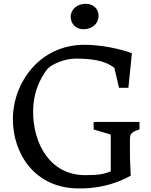

<svg xmlns="http://www.w3.org/2000/svg" viewBox="-20 -996 808 1025"><path d="M48.8 -359.4C48.8 -172.4 168.9 9.8 398.9 9.8C416.5 9.8 546.4 15.6 677.7 -58.1L673.8 -155.8V-257.8C673.8 -287.1 695.3 -296.4 724.6 -304.7V-345.2H480V-304.7L571.3 -277.8V-81.1C529.3 -64.9 502 -61 434.1 -61C250.5 -61 156.7 -224.1 156.7 -401.4C156.7 -495.1 189.9 -572.3 232.9 -627.9C265.1 -659.2 331.1 -683.1 384.3 -683.1C456.5 -683.1 538.1 -676.3 590.8 -633.3L615.2 -527.3H665.5L684.1 -711.9C684.1 -711.9 567.4 -756.8 430.2 -756.8C192.4 -756.8 48.8 -555.2 48.8 -359.4ZM425.8 -839.8C433.1 -839.8 440.9 -840.8 449.2 -842.8C488.3 -852.5 506.3 -882.3 506.3 -911.1C506.3 -950.2 476.1 -975.6 439 -975.6C383.8 -975.6 357.4 -939 357.4 -906.2C357.4 -870.1 384.3 -839.8 425.8 -839.8Z"/></svg>

Font: Donegal One
Style: Regular
Weight: 400
Designer: Gary Lonergan
Foundry: Sorkin Type Co.
Version: Version 1.004